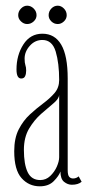

<svg xmlns="http://www.w3.org/2000/svg" viewBox="-20 -645 314 675"><path d="M120 10Q81.5 10 55.8 -18.8Q30 -47.5 30 -113.5Q30 -159.5 46 -190.5Q62 -221.5 85.5 -243Q109 -264.5 132.5 -282Q156 -299.5 172 -318.2Q188 -337 188 -363.5Q188 -423 175.8 -463.8Q163.5 -504.5 129 -504.5Q103 -504.5 84.8 -484Q66.5 -463.5 66.5 -439Q66.5 -424 69.2 -416.2Q72 -408.5 72 -397Q72 -385 68.2 -377Q64.5 -369 54.5 -369Q38 -369 38 -401Q38 -451 62.2 -488.8Q86.5 -526.5 129 -526.5Q172.5 -526.5 195.2 -488Q218 -449.5 218 -369V-47Q218 -29.5 223.2 -23.5Q228.5 -17.5 237 -17.5Q243.5 -17.5 248.8 -20Q254 -22.5 256.5 -25L267 -6Q255 4.5 232.5 4.5Q218 4.5 205.2 -5.8Q192.5 -16 192.5 -42Q187 -26.5 169 -8.2Q151 10 120 10ZM121.5 -12Q141.5 -12 156.5 -26.2Q171.5 -40.5 179.8 -59.2Q188 -78 188 -92.5V-311.5Q187 -297.5 168 -281.8Q149 -266 124.8 -244.8Q100.5 -223.5 82.2 -192.8Q64 -162 64 -118Q64 -67.5 77.2 -39.8Q90.5 -12 121.5 -12ZM183 -560.5Q170 -560.5 160.5 -569.8Q151 -579 151 -591.5Q151 -605 160.5 -615Q170 -625 183 -625Q195 -625 204.8 -615Q214.5 -605 214.5 -591.5Q214.5 -579 204.8 -569.8Q195 -560.5 183 -560.5ZM75.5 -560.5Q63.5 -560.5 53.8 -569.8Q44 -579 44 -591.5Q44 -605 53.8 -615Q63.5 -625 75.5 -625Q88.5 -625 98.5 -615Q108.5 -605 108.5 -591.5Q108.5 -579 98.5 -569.8Q88.5 -560.5 75.5 -560.5Z"/></svg>

Font: Imbue 50pt Thin
Style: Regular
Weight: 100
Designer: Tyler Finck
Foundry: Etcetera Type Company
Version: Version 1.102; ttfautohint (v1.8.3)